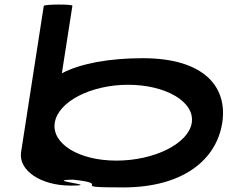

<svg xmlns="http://www.w3.org/2000/svg" viewBox="-20 -810 993 838"><path d="M72 -146C60 -66 158 0 288 0C433 0 161 -23 298 -26C485 -6 259 8 517 8C786 8 926 -118 950 -274C974 -430 872 -556 603 -556C454 -556 329 -532 250 -490L296 -785C297 -792 172 -792 171 -784ZM219 -274C233 -366 376 -440 539 -440C703 -440 831 -366 817 -274C803 -184 655 -109 488 -109C322 -109 205 -184 219 -274Z"/></svg>

Font: Ampere
Style: SCUltExtIta
Weight: 400
Version: Version 1